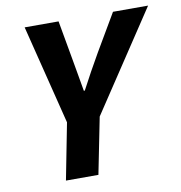

<svg xmlns="http://www.w3.org/2000/svg" viewBox="-75 -722 747 792"><g transform="rotate(-10 298.5 -326.0)"><path d="M138 0 184 -236 80 -652H222L250 -495Q257 -458 262.5 -424Q268 -390 275 -352H279Q299 -390 318 -424.5Q337 -459 359 -497L450 -652H597L321 -236L274 0Z"/></g></svg>

Font: TypoPRO Source Sans Pro
Style: Bold Italic
Weight: 700
Italic angle: -11°
Designer: Paul D. Hunt
Foundry: Adobe Systems Incorporated
Version: Version 1.075;PS 2.000;hotconv 1.0.86;makeotf.lib2.5.63406